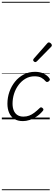

<svg xmlns="http://www.w3.org/2000/svg" viewBox="-20 -1303 586 2096"><path d="M230 19Q174 19 136.5 -4.5Q99 -28 80 -71Q61 -114 61 -171Q61 -238 82.5 -300Q104 -362 144 -411.5Q184 -461 239.5 -490Q295 -519 363 -519Q418 -519 459 -498.5Q500 -478 520 -447Q526 -438 524 -431Q522 -424 512 -415Q502 -408 493.5 -408Q485 -408 478 -416Q459 -439 431.5 -454.5Q404 -470 357 -470Q302 -470 258 -444Q214 -418 182 -375Q150 -332 133.5 -279.5Q117 -227 117 -172Q117 -129 130 -97Q143 -65 169.5 -47.5Q196 -30 236 -30Q270 -30 299 -41Q328 -52 356 -73.5Q384 -95 414 -124Q422 -133 430.5 -131Q439 -129 445 -123Q453 -116 454 -108.5Q455 -101 447 -92Q415 -54 378 -29.5Q341 -5 303 7Q265 19 230 19ZM364 -625Q359 -625 350.5 -632Q342 -639 342 -646Q342 -650 343.5 -654Q345 -658 349 -663L493 -827Q499 -835 503.5 -837.5Q508 -840 513 -840Q520 -840 528 -835Q536 -830 541 -822.5Q546 -815 546 -808Q546 -803 544 -799.5Q542 -796 538 -792L383 -634Q373 -625 364 -625ZM0 763H523V773H0ZM0 -20H523V0H0ZM0 -505H523V-500H0ZM0 -1283H523V-1273H0Z"/></svg>

Font: Playwrite NL Guides
Style: Regular
Weight: 400
Designer: Veronika Burian, José Scaglione
Foundry: TypeTogether
Version: Version 1.003